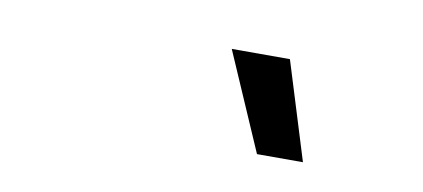

<svg xmlns="http://www.w3.org/2000/svg" viewBox="-33 -861 716 325"><g transform="rotate(10 325.0 -699.0)"><path d="M418 -615 345 -783H445L497 -615Z"/></g></svg>

Font: Azeret Mono
Style: Italic
Weight: 400
Italic angle: -12°
Designer: Martin Vácha
Foundry: Displaay
Version: Version 1.000; Glyphs 3.0.3, build 3074